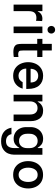

<svg xmlns="http://www.w3.org/2000/svg" viewBox="1224 -2025 1030 3518"><g transform="rotate(90 1739.0 -266.0)"><path d="M64 -528H184V-444H191Q204 -479 238.5 -503.5Q273 -528 327 -528Q346 -528 366 -523L361 -410Q346 -415 335 -416.5Q324 -418 307 -418Q246 -418 215 -385Q184 -352 184 -275V0H64Z M466 -528H587V0H466ZM475 -741Q495 -761 525 -761Q555 -761 575 -740.5Q595 -720 595 -691Q595 -662 575 -641.5Q555 -621 525 -621Q495 -621 475 -641.5Q455 -662 455 -691Q455 -721 475 -741Z M692 -528H784V-700H905V-528H1025V-433H905V-174Q905 -138 908.5 -121Q912 -104 928 -94Q944 -84 979 -84Q997 -84 1025 -89V-4Q1019 -2 991 1Q963 4 936 4Q867 4 834 -16Q801 -36 792.5 -67Q784 -98 784 -148V-433H692Z M1119 -266Q1119 -338 1146.5 -400.5Q1174 -463 1230.5 -502Q1287 -541 1370 -541Q1480 -541 1544.5 -470Q1609 -399 1609 -265V-232H1237V-224Q1237 -189 1253.5 -158Q1270 -127 1299.5 -108.5Q1329 -90 1367 -90Q1410 -90 1440 -110.5Q1470 -131 1485 -166H1604Q1583 -90 1523 -41Q1463 8 1369 8Q1287 8 1230.5 -31Q1174 -70 1146.5 -132.5Q1119 -195 1119 -266ZM1240 -312H1492Q1490 -384 1456.5 -417.5Q1423 -451 1369 -451Q1311 -451 1276.5 -413.5Q1242 -376 1240 -312Z M1716 -528H1838V-442H1845Q1864 -483 1905.5 -512Q1947 -541 2007 -541Q2109 -541 2154 -475Q2199 -409 2199 -322V0H2078V-303Q2078 -368 2046.5 -403.5Q2015 -439 1960 -439Q1901 -439 1869.5 -401Q1838 -363 1838 -303V0H1716Z M2337 -431Q2364 -483 2412.5 -512Q2461 -541 2521 -541Q2589 -541 2628 -510.5Q2667 -480 2686 -442H2693V-528H2815L2814 -5Q2814 45 2793 98Q2772 151 2716.5 190Q2661 229 2566 229Q2461 229 2398 179Q2335 129 2320 39H2438Q2448 87 2481.5 113Q2515 139 2567 139Q2633 139 2662.5 99Q2692 59 2693 -5V-104H2686Q2667 -64 2627 -32.5Q2587 -1 2520 -1Q2460 -1 2412 -30Q2364 -59 2336.5 -111Q2309 -163 2309 -228V-313Q2309 -379 2337 -431ZM2466 -141Q2501 -100 2562 -100Q2624 -100 2659 -141Q2694 -182 2694 -246V-294Q2694 -358 2659 -399.5Q2624 -441 2562 -441Q2501 -441 2466 -399.5Q2431 -358 2431 -294V-246Q2431 -182 2466 -141Z M2932 -266Q2932 -339 2960 -401.5Q2988 -464 3044.5 -502Q3101 -540 3183 -540Q3265 -540 3321.5 -502Q3378 -464 3405.5 -402Q3433 -340 3433 -267Q3433 -194 3405.5 -131Q3378 -68 3321.5 -30Q3265 8 3183 8Q3101 8 3044.5 -30Q2988 -68 2960 -130Q2932 -192 2932 -266ZM3086 -142Q3120 -92 3183 -92Q3246 -92 3280 -142Q3314 -192 3314 -267Q3314 -342 3280 -391.5Q3246 -441 3183 -441Q3119 -441 3085.5 -391.5Q3052 -342 3052 -267Q3052 -192 3086 -142Z"/></g></svg>

Font: Lopes Sans SemiBold
Style: Regular
Weight: 600
Designer: Gabriel Lam, Diego Maldonado
Foundry: TypeRant, Foresti Design
Version: Version 4.000